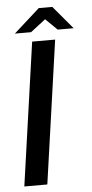

<svg xmlns="http://www.w3.org/2000/svg" viewBox="-53 -758 380 790"><g transform="rotate(-5 137.0 -363.0)"><path d="M15 0 99 -591H194L110 0ZM31 -630 138 -726H194L274 -631H208L160 -678L98 -630Z"/></g></svg>

Font: Alumni Sans SemiBold
Style: Italic
Weight: 600
Italic angle: -8°
Version: Version 1.016